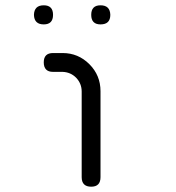

<svg xmlns="http://www.w3.org/2000/svg" viewBox="-20 -704 665 724"><path d="M359 -36V-180V-252V-359V-360C359 -400 345 -434 317 -462C289 -490 255.3 -504 216 -504H180C156.7 -504 145 -492.3 145 -469C145 -445 156.7 -433 180 -433H216C236 -432.3 253 -425 267 -411C281 -396.3 288 -379 288 -359V-252V-180V-36C288 -12 300 0 324 0C347.3 0 359 -12 359 -36ZM145 -684C121 -684 108.7 -672 108 -648C108.7 -624 121 -612 145 -612C168.3 -612 180 -624 180 -648C180 -672 168.3 -684 145 -684ZM359 -684C335.7 -684 324 -672 324 -648C324 -624 335.7 -612 359 -612C383.7 -612 396 -624 396 -648C395.3 -672 383 -684 359 -684Z"/></svg>

Font: Semi-Coder
Style: Regular
Weight: 400
Version: 0.1000